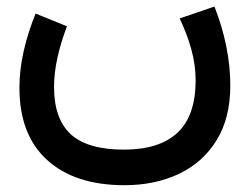

<svg xmlns="http://www.w3.org/2000/svg" viewBox="-20 -334 747 574"><path d="M517.1 -278.8 621.1 -314.5Q668.5 -193.4 668.5 -78.1Q668.5 19 627.4 85.4Q586.4 151.9 514.9 185.8Q443.4 219.7 352.1 219.7Q204.1 219.7 121.1 144.5Q38.1 69.3 38.1 -71.3Q38.1 -126 51 -182.1Q64 -238.3 86.4 -293.5L180.2 -255.4Q162.6 -209.5 152.1 -163.1Q141.6 -116.7 141.6 -73.7Q141.6 21.5 191.7 67.4Q241.7 113.3 350.6 113.3Q456.1 113.3 510.3 63Q564.5 12.7 564.9 -92.8Q564.9 -139.2 552 -186.3Q539.1 -233.4 517.1 -278.8Z"/></svg>

Font: Vazir Medium FD-UI
Style: Medium-FD-UI
Weight: 500
Designer: Saber Rastikerdar
Foundry: Saber Rastikerdar
Version: Version 30.1.0